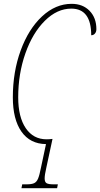

<svg xmlns="http://www.w3.org/2000/svg" viewBox="-20 -742 523 1002"><path d="M96 220H119Q145 220 158 214Q171 208 178.5 190.5Q186 173 194 132L220 10Q137 9 92 -55Q47 -119 47 -234Q47 -367 88 -479Q129 -591 199.5 -656.5Q270 -722 354 -722Q412 -722 447.5 -685.5Q483 -649 483 -590Q483 -576 475.5 -567Q468 -558 456 -558Q456 -697 352 -697Q278 -697 214 -633.5Q150 -570 112.5 -463.5Q75 -357 75 -234Q75 -131 114.5 -73Q154 -15 223 -15Q240 -15 252 -17H254L222 132Q213 171 213 189Q213 208 223 214Q233 220 259 220H282L278 240H92Z"/></svg>

Font: Noto Serif CondThin
Style: Italic
Weight: 250
Width: 3
Italic angle: -12°
Designer: Monotype Design Team
Foundry: Monotype Imaging Inc.
Version: Version 1.001